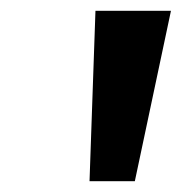

<svg xmlns="http://www.w3.org/2000/svg" viewBox="-20 -728 337 356"><path d="M157 -708 146 -392H230L297 -708Z"/></svg>

Font: Falling Sky
Style: SeBdObl
Weight: 600
Designer: Paul D. Hunt
Foundry: Adobe Systems Incorporated
Version: Version 1.02